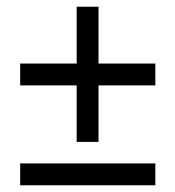

<svg xmlns="http://www.w3.org/2000/svg" viewBox="-20 -601 521 571"><path d="M273 -412H442V-347H273V-179H208V-347H40V-412H208V-581H273ZM40 -50V-115H442V-50Z"/></svg>

Font: Cinzel Decorative Black
Style: Regular
Weight: 900
Designer: Natanael Gama
Version: Version 1.002;PS 001.002;hotconv 1.0.56;makeotf.lib2.0.21325